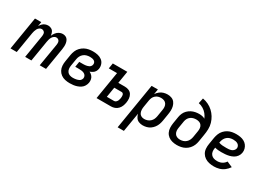

<svg xmlns="http://www.w3.org/2000/svg" viewBox="-21 -1599 3642 2669"><g transform="rotate(30 1800.0 -265.0)"><path d="M19 0H119L174 -333Q177 -352 183 -371Q189 -390 198.5 -408Q208 -426 225.5 -438.5Q243 -451 262 -451Q282 -451 297.5 -438.5Q313 -426 315 -406.5Q317 -387 314 -366L254 0H354L409 -333Q412 -352 417.5 -371Q423 -390 433 -408Q443 -426 460.5 -438.5Q478 -451 497 -451Q517 -451 532 -438.5Q547 -426 549.5 -406.5Q552 -387 549 -366L488 0H589L647 -350Q651 -375 652 -400.5Q653 -426 648.5 -450.5Q644 -475 632 -496Q620 -517 598 -527.5Q576 -538 550 -538Q522 -538 494 -524Q466 -510 447 -485Q428 -460 416 -433Q414 -460 403 -485.5Q392 -511 368 -524.5Q344 -538 316 -538Q292 -538 268 -529Q244 -520 226 -501Q208 -482 195 -460L207 -530H106Z M972 8Q1001 8 1029.5 4.5Q1058 1 1086.5 -8.5Q1115 -18 1141 -35Q1167 -52 1182.5 -78.5Q1198 -105 1203 -133Q1208 -162 1201.5 -190Q1195 -218 1176 -238Q1157 -258 1132 -270Q1155 -278 1176 -291Q1197 -304 1209.5 -325Q1222 -346 1226 -369Q1232 -407 1219.5 -442.5Q1207 -478 1177.5 -500Q1148 -522 1111.5 -530Q1075 -538 1036 -538Q1003 -538 968.5 -532Q934 -526 902 -509Q870 -492 845 -465.5Q820 -439 806.5 -406.5Q793 -374 787 -340L769 -230Q762 -191 764.5 -153Q767 -115 784 -83Q801 -51 830.5 -29.5Q860 -8 896.5 0Q933 8 972 8ZM974 -79Q947 -79 922.5 -87Q898 -95 883 -115.5Q868 -136 865 -162.5Q862 -189 867 -216L885 -326Q889 -352 901 -376.5Q913 -401 935 -419Q957 -437 983.5 -444Q1010 -451 1035 -451Q1053 -451 1070 -448Q1087 -445 1101.5 -437Q1116 -429 1123 -413.5Q1130 -398 1127 -381Q1125 -366 1115.5 -353Q1106 -340 1092 -333Q1078 -326 1063 -322.5Q1048 -319 1033.5 -317.5Q1019 -316 1004 -316H940L926 -229H990Q1011 -229 1031.5 -226Q1052 -223 1070 -214Q1088 -205 1098 -187Q1108 -169 1105 -148Q1102 -132 1092 -118.5Q1082 -105 1067 -97.5Q1052 -90 1036.5 -86.5Q1021 -83 1005.5 -81Q990 -79 974 -79Z M1400 0H1632Q1661 0 1690 -10.5Q1719 -21 1741 -44Q1763 -67 1774 -95Q1785 -123 1790 -152Q1796 -186 1793 -220Q1790 -254 1773 -282Q1756 -310 1725.5 -322.5Q1695 -335 1661 -335H1556L1588 -530H1355L1341 -443H1473ZM1515 -87 1541 -248H1661Q1674 -248 1682.5 -238.5Q1691 -229 1693 -216.5Q1695 -204 1694.5 -191Q1694 -178 1692 -165Q1689 -148 1683 -131.5Q1677 -115 1663 -101Q1649 -87 1632 -87Z M1857 205H1957L2008 -100Q2015 -69 2032.5 -42.5Q2050 -16 2080 -4Q2110 8 2143 8Q2174 8 2205 0Q2236 -8 2263 -27Q2290 -46 2310 -73Q2330 -100 2340.5 -130Q2351 -160 2356 -190L2374 -300Q2380 -334 2381 -367.5Q2382 -401 2374 -432.5Q2366 -464 2347 -489.5Q2328 -515 2297.5 -526.5Q2267 -538 2233 -538Q2201 -538 2169.5 -529Q2138 -520 2110.5 -498Q2083 -476 2065 -448L2079 -530H1978ZM2117 -79Q2091 -79 2068.5 -91Q2046 -103 2036 -126Q2026 -149 2025 -175Q2024 -201 2029 -227L2047 -337Q2051 -360 2061 -382Q2071 -404 2090.5 -421Q2110 -438 2133 -444.5Q2156 -451 2179 -451Q2205 -451 2228 -441.5Q2251 -432 2264 -411.5Q2277 -391 2279 -365.5Q2281 -340 2276 -314L2258 -204Q2254 -180 2243.5 -156Q2233 -132 2212.5 -113.5Q2192 -95 2167 -87Q2142 -79 2117 -79Z M2690 8Q2723 8 2756.5 1.5Q2790 -5 2821 -22Q2852 -39 2876 -66Q2900 -93 2913.5 -125Q2927 -157 2932 -190L2950 -300Q2959 -350 2960.5 -400Q2962 -450 2948.5 -496Q2935 -542 2910.5 -582Q2886 -622 2852 -653.5Q2818 -685 2775 -706Q2732 -727 2684 -735L2666 -650Q2706 -642 2741 -621Q2776 -600 2801 -569Q2826 -538 2841 -501Q2822 -513 2798 -518Q2774 -523 2749 -523Q2718 -523 2686.5 -517Q2655 -511 2625 -495.5Q2595 -480 2571 -456Q2547 -432 2533.5 -401.5Q2520 -371 2515 -340L2497 -230Q2491 -192 2492.5 -155Q2494 -118 2509.5 -85.5Q2525 -53 2553 -31.5Q2581 -10 2617 -1Q2653 8 2690 8ZM2692 -79Q2666 -79 2643 -88.5Q2620 -98 2607 -119Q2594 -140 2592 -165Q2590 -190 2595 -216L2613 -326Q2617 -349 2628.5 -371Q2640 -393 2660.5 -408.5Q2681 -424 2704.5 -430Q2728 -436 2751 -436Q2776 -436 2799 -428Q2822 -420 2836 -400.5Q2850 -381 2852.5 -356.5Q2855 -332 2851 -307L2834 -204Q2830 -179 2819 -155Q2808 -131 2787.5 -112.5Q2767 -94 2742 -86.5Q2717 -79 2692 -79Z M3287 8Q3328 8 3370 -3.5Q3412 -15 3448 -43Q3484 -71 3508 -108L3419 -147Q3405 -125 3383 -108.5Q3361 -92 3336 -85.5Q3311 -79 3287 -79Q3259 -79 3233.5 -87Q3208 -95 3191 -115Q3174 -135 3170 -161.5Q3166 -188 3171 -216L3173 -228Q3198 -221 3224 -218.5Q3250 -216 3276 -216Q3307 -216 3338.5 -218.5Q3370 -221 3401 -228.5Q3432 -236 3461.5 -252Q3491 -268 3511 -296Q3531 -324 3536 -355Q3542 -388 3533.5 -419Q3525 -450 3506 -474Q3487 -498 3459.5 -512.5Q3432 -527 3400 -532.5Q3368 -538 3335 -538Q3302 -538 3268.5 -532Q3235 -526 3203.5 -509Q3172 -492 3147.5 -465Q3123 -438 3110 -405.5Q3097 -373 3091 -340L3073 -230Q3066 -191 3069 -152Q3072 -113 3091 -81Q3110 -49 3141 -28.5Q3172 -8 3209.5 0Q3247 8 3287 8ZM3307 -302Q3276 -302 3245.5 -304Q3215 -306 3187 -317L3189 -326Q3193 -351 3204.5 -375.5Q3216 -400 3237 -418.5Q3258 -437 3284 -444Q3310 -451 3335 -451Q3355 -451 3374 -447.5Q3393 -444 3409 -434Q3425 -424 3433.5 -406.5Q3442 -389 3439 -370Q3435 -350 3420 -334Q3405 -318 3385 -311.5Q3365 -305 3345.5 -303.5Q3326 -302 3307 -302Z"/></g></svg>

Font: Iosevka Sparkle Medium
Style: Italic
Weight: 500
Italic angle: -9°
Designer: Belleve Invis
Foundry: Belleve Invis
Version: Version 4.5.0; ttfautohint (v1.8.3)